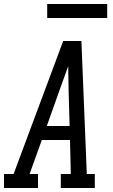

<svg xmlns="http://www.w3.org/2000/svg" viewBox="-46 -940 566 960"><path d="M-26 0V-70H22L270 -735H361L388 -70H428V0H258V-70H308L304 -240H163L102 -70H144V0ZM302 -310 297 -490Q297 -520 296 -549.5Q295 -579 295 -609Q284 -579 273.5 -549.5Q263 -520 252 -490L188 -310ZM190 -850V-920H490V-850Z"/></svg>

Font: Iosevka Slab Oblique
Style: Regular
Weight: 400
Italic angle: -9°
Monospace: yes
Designer: Belleve Invis
Foundry: Belleve Invis
Version: Version 11.1.1; ttfautohint (v1.8.3)